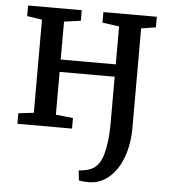

<svg xmlns="http://www.w3.org/2000/svg" viewBox="-55 -606 794 898"><g transform="rotate(5 342.0 -157.0)"><path d="M393.5 243Q365.5 243 348.5 238.5L343.5 192Q353.5 192 369.5 189.2Q385.5 186.5 398.5 181Q440 164.5 456.5 105.5Q473 46.5 473 -39.5V-259H214.5V-58L295.5 -49.5V0H39V-49.5L111 -58V-495L40.5 -506V-555.5H292.5V-506L214.5 -495V-317H473V-495L394 -506V-555.5H645V-506L576.5 -495V-29Q576.5 49.5 553.5 111Q530.5 172.5 489.2 207.8Q448 243 393.5 243Z"/></g></svg>

Font: Merriweather
Style: Regular
Weight: 400
Designer: Eben Sorkin
Foundry: Eben Sorkin
Version: Version 2.100; ttfautohint (v1.7.19-72a1) -l 8 -r 50 -G 200 